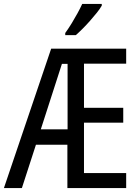

<svg xmlns="http://www.w3.org/2000/svg" viewBox="-22 -963 713 983"><path d="M624 0H323V-222H162L90 0H-2L240 -714H624V-637H408V-411H609V-335H408V-77H624ZM187 -301H324V-636H295ZM499 -934Q490 -918 474 -898Q458 -878 439 -856.5Q420 -835 401 -816Q382 -797 366 -783H312V-794Q330 -819 345.5 -844.5Q361 -870 375 -895.5Q389 -921 399 -943H499Z"/></svg>

Font: Noto Sans Display Condensed
Style: Regular
Weight: 400
Width: 3
Designer: Monotype Design Team
Foundry: Monotype Imaging Inc.
Version: Version 2.003